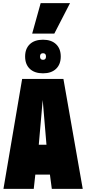

<svg xmlns="http://www.w3.org/2000/svg" viewBox="-20 -1203 549 1223"><path d="M2 0 121 -700H384L507 0H310L298 -91H205L195 0ZM227 -281H276L252 -566ZM254 -736Q200 -736 170 -764.5Q140 -793 140 -843Q140 -893 170 -921.5Q200 -950 254 -950Q307 -950 337 -921.5Q367 -893 367 -843Q367 -793 337 -764.5Q307 -736 254 -736ZM254 -822Q273 -822 273 -843Q273 -864 254 -864Q235 -864 235 -843Q235 -822 254 -822ZM185 -989 239 -1183H426L326 -989Z"/></svg>

Font: Georama Condensed Black
Style: Regular
Weight: 900
Width: 3
Designer: Jean-Baptiste Levee
Foundry: Production Type
Version: Version 1.000